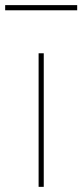

<svg xmlns="http://www.w3.org/2000/svg" viewBox="-66 -726 320 746"><path d="M-45.9 -686V-706.1H233.9V-686ZM84 0V-519H104V0Z"/></svg>

Font: Rawline Thin
Style: Regular
Weight: 250
Designer: Matt McInerney, Pablo Impallari, Rodrigo Fuenzalida
Foundry: Matt McInerney, Pablo Impallari, Rodrigo Fuenzalida
Version: Version 4.020;PS 004.020;hotconv 1.0.88;makeotf.lib2.5.64775